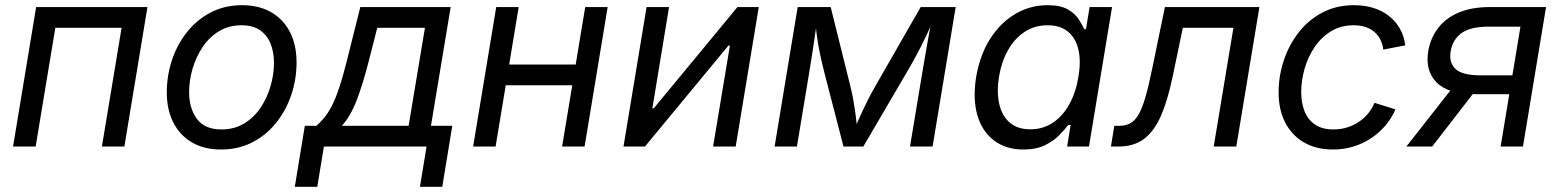

<svg xmlns="http://www.w3.org/2000/svg" viewBox="-20 -570 6066 747"><path d="M553.7 -542.5 463.9 0H376.5L453.1 -461.9H195.3L118.7 0H30.8L120.6 -542.5Z M839.8 11.7Q773.9 11.7 726.8 -15.9Q679.7 -43.5 654.3 -93.5Q628.9 -143.6 628.9 -210.4Q628.9 -274.9 648.9 -335.7Q668.9 -396.5 707.3 -444.8Q745.6 -493.2 799.8 -521.5Q854 -549.8 921.9 -549.8Q987.3 -549.8 1034.9 -522.5Q1082.5 -495.1 1108.2 -445.1Q1133.8 -395 1133.8 -327.1Q1133.8 -261.7 1113.3 -200.9Q1092.8 -140.1 1054.2 -92Q1015.6 -43.9 961.4 -16.1Q907.2 11.7 839.8 11.7ZM841.8 -66.4Q891.6 -66.4 929.9 -89.6Q968.3 -112.8 993.9 -151.1Q1019.5 -189.5 1032.7 -235.1Q1045.9 -280.8 1045.9 -325.7Q1045.9 -367.2 1032.7 -400.1Q1019.5 -433.1 991.7 -452.4Q963.9 -471.7 919.4 -471.7Q870.1 -471.7 832 -448.5Q793.9 -425.3 768.3 -387Q742.7 -348.6 729.2 -302.7Q715.8 -256.8 715.8 -210.9Q715.8 -149.4 745.8 -107.9Q775.9 -66.4 841.8 -66.4Z M1127 156.7 1166 -80.6H1210.9Q1230.5 -97.7 1246.1 -117.9Q1261.7 -138.2 1275.1 -166.3Q1288.6 -194.3 1301.5 -234.1Q1314.5 -273.9 1328.6 -330.1L1381.8 -542.5H1733.4L1656.7 -80.6H1739.7L1700.7 156.7H1613.8L1639.6 0H1240.2L1214.4 156.7ZM1310.1 -80.6H1569.8L1633.3 -461.9H1447.8L1414.1 -330.1Q1392.1 -244.1 1368.2 -181.2Q1344.2 -118.2 1310.1 -80.6Z M2239.7 -318.8 2226.1 -238.3H1926.8L1940.4 -318.8ZM1998 -542.5 1908.2 0H1820.8L1910.6 -542.5ZM2344.2 -542.5 2254.4 0H2167L2256.8 -542.5Z M2842.3 0H2754.4L2819.8 -392.6H2814L2489.3 0H2405.8L2495.6 -542.5H2583L2518.1 -148.4H2523.4L2849.1 -542.5H2932.1Z M2993.7 0 3083.5 -542.5H3211.9L3287.1 -240.2Q3293.9 -212.9 3298.6 -188.5Q3303.2 -164.1 3306.4 -141.8Q3309.6 -119.6 3311.8 -98.9Q3314 -78.1 3315.9 -58.1H3300.8Q3309.6 -79.6 3318.6 -100.3Q3327.6 -121.1 3337.9 -143.1Q3348.1 -165 3360.6 -189.2Q3373 -213.4 3388.7 -240.2L3562 -542.5H3698.2L3608.4 0H3520.5L3567.4 -282.2Q3571.8 -309.6 3576.9 -338.1Q3582 -366.7 3586.9 -395.5Q3591.8 -424.3 3597.2 -452.4Q3602.5 -480.5 3607.4 -506.8H3617.7Q3599.6 -464.8 3583.3 -430.2Q3566.9 -395.5 3548.3 -360.6Q3529.8 -325.7 3504.4 -282.7L3338.9 0H3261.7L3188.5 -282.7Q3177.7 -325.2 3170.4 -359.6Q3163.1 -394 3158.4 -429Q3153.8 -463.9 3148.9 -506.8H3161.1Q3157.2 -478.5 3153.3 -450.7Q3149.4 -422.9 3145.3 -395.5Q3141.1 -368.2 3136.7 -340.1Q3132.3 -312 3127.4 -282.2L3080.6 0Z M3961.4 11.7Q3894 11.7 3847.7 -23.2Q3801.3 -58.1 3782.7 -121.3Q3764.2 -184.6 3777.8 -270.5Q3792.5 -356.4 3832.3 -418.9Q3872.1 -481.4 3929.9 -515.6Q3987.8 -549.8 4055.7 -549.8Q4106.4 -549.8 4134.8 -533.2Q4163.1 -516.6 4177 -494.9Q4190.9 -473.1 4198.2 -456.5H4205.1L4219.2 -542.5H4306.6L4216.8 0H4131.8L4145.5 -84H4136.2Q4122.6 -65.9 4100.8 -43.7Q4079.1 -21.5 4045.2 -4.9Q4011.2 11.7 3961.4 11.7ZM3988.8 -66.9Q4038.1 -66.9 4076.7 -92.8Q4115.2 -118.7 4140.6 -164.8Q4166 -210.9 4175.8 -271.5Q4186 -331.5 4175.8 -376.5Q4165.5 -421.4 4135.5 -446.5Q4105.5 -471.7 4055.7 -471.7Q4004.4 -471.7 3965.1 -445.1Q3925.8 -418.5 3900.9 -373.3Q3876 -328.1 3866.7 -271.5Q3857.4 -213.4 3867.4 -167Q3877.4 -120.6 3907.7 -93.8Q3938 -66.9 3988.8 -66.9Z M4302.2 0 4315.4 -80.6H4335Q4359.4 -80.6 4377.2 -90.1Q4395 -99.6 4409.2 -123.5Q4423.3 -147.5 4436 -190.7Q4448.7 -233.9 4462.4 -301.3L4512.2 -542.5H4879.9L4790 0H4702.1L4778.8 -461.9H4582L4542 -270.5Q4522.9 -178.7 4496.6 -118.9Q4470.2 -59.1 4430.9 -29.5Q4391.6 0 4332 0Z M5166 11.7Q5100.6 11.7 5053.2 -15.9Q5005.9 -43.5 4980.2 -93.3Q4954.6 -143.1 4954.6 -210.4Q4954.6 -274.9 4974.9 -335.4Q4995.1 -396 5033.2 -444.6Q5071.3 -493.2 5125.5 -521.5Q5179.7 -549.8 5248 -549.8Q5289.1 -549.8 5323.5 -539.1Q5357.9 -528.3 5384 -507.8Q5410.2 -487.3 5426.5 -458.5Q5442.9 -429.7 5447.3 -393.6L5361.8 -377Q5359.4 -397.9 5350.8 -415.3Q5342.3 -432.6 5327.9 -445.3Q5313.5 -458 5293 -464.8Q5272.5 -471.7 5246.1 -471.7Q5196.8 -471.7 5158.7 -448.5Q5120.6 -425.3 5094.7 -387Q5068.8 -348.6 5055.7 -302.7Q5042.5 -256.8 5042.5 -211.4Q5042.5 -170.4 5055.4 -137.5Q5068.4 -104.5 5096.2 -85.4Q5124 -66.4 5168 -66.4Q5196.3 -66.4 5221.2 -74.2Q5246.1 -82 5266.8 -95.9Q5287.6 -109.9 5303 -128.7Q5318.4 -147.5 5327.6 -169.9L5409.2 -144.5Q5393.6 -108.4 5368.4 -79.6Q5343.3 -50.8 5311.5 -30.3Q5279.8 -9.8 5242.9 1Q5206.1 11.7 5166 11.7Z M5905.3 0H5818.4L5895.5 -466.3H5771Q5701.2 -466.3 5666.5 -441.4Q5631.8 -416.5 5624 -370.6Q5616.7 -325.7 5643.3 -301.3Q5669.9 -276.9 5738.8 -276.9H5901.4L5889.2 -203.6H5720.7Q5614.3 -203.6 5569.3 -249.3Q5524.4 -294.9 5536.6 -370.6Q5545.4 -421.9 5575 -460.7Q5604.5 -499.5 5655 -521Q5705.6 -542.5 5776.4 -542.5H5995.1ZM5552.2 0H5451.7L5644.5 -245.6H5742.2Z"/></svg>

Font: Inter 16pt
Style: Italic
Weight: 400
Italic angle: -9.3988°
Version: Version 4.001;git-66647c0bb